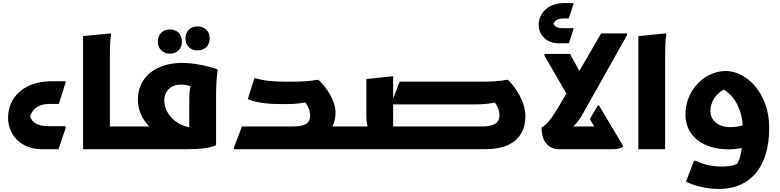

<svg xmlns="http://www.w3.org/2000/svg" viewBox="-20 -979 5122 1260"><path d="M33 -206C33 -91 121 0 252 0H364L411 -139V-151H294C230 -151 187 -177 178 -215C197 -277 248 -297 306 -297H366L410 -435V-446H321C132 -446 33 -336 33 -206Z M701 -149V-604C701 -644 701 -716 709 -752L706 -760L525 -742V0H811L831 -20V-149Z M1276 -648C1321 -648 1356 -677 1356 -727C1356 -777 1321 -806 1276 -806C1232 -806 1197 -777 1197 -727C1197 -677 1232 -648 1276 -648ZM1095 -627C1139 -627 1174 -656 1174 -706C1174 -757 1139 -786 1095 -786C1051 -786 1016 -757 1016 -706C1016 -656 1051 -627 1095 -627ZM1405 -525C1327 -551 1243 -566 1175 -566C1005 -566 885 -475 885 -326C885 -253 916 -193 960 -149H830L810 -129V0H1213C1297 0 1354 -8 1394 -24L1398 -32V-357C1398 -397 1401 -481 1409 -517ZM1058 -321C1058 -377 1098 -424 1167 -424C1193 -424 1214 -419 1230 -413C1225 -388 1222 -359 1222 -321V-144C1122 -163 1058 -242 1058 -321Z M2161 -149C2176 -177 2182 -207 2182 -239C2182 -323 2119 -409 2070 -455H2058C2018 -446 1953 -443 1889 -443H1857C1791 -443 1716 -447 1659 -465H1649L1606 -328C1672 -301 1760 -296 1820 -296H1859C1902 -296 1936 -298 1984 -307C2001 -283 2015 -253 2015 -221C2015 -171 1985 -149 1901 -149H1568L1515 -11V0H2259L2279 -20V-149Z M3314 -455H3302C3262 -446 3196 -443 3133 -443H2603L2560 -333V-478H2550L2384 -460V-233C2384 -198 2386 -170 2392 -149H2279L2259 -129V0H3166C3363 0 3428 -102 3428 -218C3428 -311 3364 -405 3314 -455ZM3145 -149H2560V-294H3102C3146 -294 3180 -297 3228 -306C3245 -282 3258 -252 3258 -221C3258 -179 3229 -149 3145 -149Z M3645 -695H3713L3743 -785V-794H3672C3641 -794 3619 -805 3612 -823C3624 -852 3651 -858 3684 -858H3712L3743 -950V-959H3683C3579 -959 3515 -894 3515 -816C3515 -749 3568 -695 3645 -695ZM3811 -243 4095 -749V-760H3925L3782 -513L3721 -625H3553V-614L3697 -365L3661 -304C3596 -191 3566 -160 3534 -142C3534 -53 3576 0 3650 0H4000C4030 0 4054 -4 4068 -16V-24L3911 -287H3903L3851 -198L3879 -149H3741C3760 -164 3781 -189 3811 -243Z M4169 -742V0H4345V-604C4345 -644 4345 -716 4353 -752L4350 -760Z M4743 -513C4601 -513 4478 -383 4478 -229C4478 -81 4598 1 4763 1C4789 1 4819 -2 4848 -8C4842 39 4832 72 4818 96C4788 110 4755 114 4712 114C4669 114 4600 104 4545 76H4534L4482 213C4482 213 4568 261 4698 261C4902 261 5028 120 5028 -141C5028 -365 4881 -513 4743 -513ZM4642 -249C4642 -305 4672 -360 4730 -391C4810 -340 4848 -252 4854 -156C4827 -148 4797 -145 4773 -145C4682 -145 4642 -198 4642 -249Z"/></svg>

Font: Kufam Arabic Latin Roman Bold
Style: Regular
Weight: 700
Designer: Wael Morcos & Artur Schmal
Version: Version 1.200;PS 001.200;hotconv 1.0.88;makeotf.lib2.5.64775